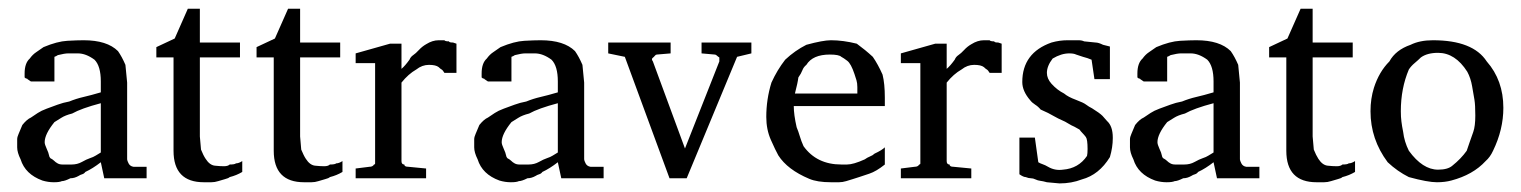

<svg xmlns="http://www.w3.org/2000/svg" viewBox="-20 -415 3541 447"><path d="M214.7 -174.7Q169.3 -162.7 148 -150.7Q132 -146.7 122.7 -140.7Q113.3 -134.7 106.7 -130.7Q84 -102.7 84 -84Q84 -78.7 88.7 -68.7Q93.3 -58.7 94 -54Q94.7 -49.3 97.3 -46.7Q102.7 -44 106 -40.7Q109.3 -37.3 114 -34.7Q118.7 -32 125.3 -32Q137.3 -32 146.7 -32Q160 -32 170.7 -38Q181.3 -44 189.3 -46.7Q197.3 -49.3 202.7 -52.7Q208 -56 214.7 -60ZM272 -264 276 -222.7V-44Q276 -41.3 279.3 -34.7Q282.7 -28 290.7 -26.7H321.3V0H222.7L214.7 -37.3Q196 -22.7 178.7 -14.7Q176 -10.7 171.3 -9.3Q166.7 -8 162.7 -5.3Q153.3 0 144 0Q130.7 6.7 124 6.7Q118.7 9.3 105.3 9.3Q92 9.3 78.7 5.3Q38.7 -9.3 28 -44Q20 -60 20 -72V-90.7Q20 -96 23.3 -103.3Q26.7 -110.7 32 -124Q42.7 -137.3 52 -141.3Q60 -146.7 68 -152Q76 -157.3 88.7 -162Q101.3 -166.7 114 -171.3Q126.7 -176 141.3 -178.7Q157.3 -185.3 174.7 -189.3Q192 -193.3 214.7 -200V-225.3Q214.7 -261.3 200 -276Q180 -290.7 161.3 -290.7H138.7Q130.7 -290.7 114.7 -286.7Q110.7 -284 106.7 -282.7V-225.3H52L44 -230.7Q44 -232 42 -232Q40 -232 37.3 -234.7V-244Q37.3 -268 49.3 -278.7Q56 -288 64 -293.3Q72 -298.7 81.3 -305.3Q113.3 -318.7 136.7 -320Q160 -321.3 174.7 -321.3Q229.3 -321.3 254.7 -296Q264 -282.7 272 -264Z M529.3 -34.7Q536 -34.7 544 -40V-14.7Q530.7 -6.7 514.7 -2.7Q512 0 504 2Q496 4 488 6.7Q480 9.3 472 9.3H454.7Q384 9.3 384 -64V-281.3H344V-305.3L386.7 -325.3L417.3 -394.7H445.3V-316H538.7V-281.3H445.3V-97.3Q445.3 -97.3 448 -66.7Q450.7 -60 453.3 -54.7Q456 -49.3 458.7 -45.3Q468 -30.7 480 -29.3Q492 -28 501.3 -28Q510.7 -28 514.7 -32Q526.7 -32 529.3 -34.7Z M762.7 -34.7Q769.3 -34.7 777.3 -40V-14.7Q764 -6.7 748 -2.7Q745.3 0 737.3 2Q729.3 4 721.3 6.7Q713.3 9.3 705.3 9.3H688Q617.3 9.3 617.3 -64V-281.3H577.3V-305.3L620 -325.3L650.7 -394.7H678.7V-316H772V-281.3H678.7V-97.3Q678.7 -97.3 681.3 -66.7Q684 -60 686.7 -54.7Q689.3 -49.3 692 -45.3Q701.3 -30.7 713.3 -29.3Q725.3 -28 734.7 -28Q744 -28 748 -32Q760 -32 762.7 -34.7Z M1034.7 -316 1042.7 -313.3V-245.3H1014.7Q1010.7 -252 1008 -253.3Q1005.3 -254.7 1001.3 -258.7Q994.7 -264 978.7 -264Q962.7 -264 949.3 -253.3Q930.7 -242.7 914.7 -222.7V-40Q914.7 -32 921.3 -32Q921.3 -26.7 930.7 -26.7L972 -22.7V0H808V-22.7L840 -26.7Q848 -26.7 850.7 -32Q853.3 -32 853.3 -34.7V-268H808V-290.7L888 -313.3H914.7V-254.7Q922.7 -261.3 933.3 -276Q936 -282.7 942 -286.7Q948 -290.7 955.3 -298.7Q962.7 -306.7 972 -312Q986.7 -321.3 1001.3 -321.3H1014.7Q1016 -318.7 1025.3 -318.7Q1025.3 -316 1034.7 -316Z M1278.7 -174.7Q1233.3 -162.7 1212 -150.7Q1196 -146.7 1186.7 -140.7Q1177.3 -134.7 1170.7 -130.7Q1148 -102.7 1148 -84Q1148 -78.7 1152.7 -68.7Q1157.3 -58.7 1158 -54Q1158.7 -49.3 1161.3 -46.7Q1166.7 -44 1170 -40.7Q1173.3 -37.3 1178 -34.7Q1182.7 -32 1189.3 -32Q1201.3 -32 1210.7 -32Q1224 -32 1234.7 -38Q1245.3 -44 1253.3 -46.7Q1261.3 -49.3 1266.7 -52.7Q1272 -56 1278.7 -60ZM1336 -264 1340 -222.7V-44Q1340 -41.3 1343.3 -34.7Q1346.7 -28 1354.7 -26.7H1385.3V0H1286.7L1278.7 -37.3Q1260 -22.7 1242.7 -14.7Q1240 -10.7 1235.3 -9.3Q1230.7 -8 1226.7 -5.3Q1217.3 0 1208 0Q1194.7 6.7 1188 6.7Q1182.7 9.3 1169.3 9.3Q1156 9.3 1142.7 5.3Q1102.7 -9.3 1092 -44Q1084 -60 1084 -72V-90.7Q1084 -96 1087.3 -103.3Q1090.7 -110.7 1096 -124Q1106.7 -137.3 1116 -141.3Q1124 -146.7 1132 -152Q1140 -157.3 1152.7 -162Q1165.3 -166.7 1178 -171.3Q1190.7 -176 1205.3 -178.7Q1221.3 -185.3 1238.7 -189.3Q1256 -193.3 1278.7 -200V-225.3Q1278.7 -261.3 1264 -276Q1244 -290.7 1225.3 -290.7H1202.7Q1194.7 -290.7 1178.7 -286.7Q1174.7 -284 1170.7 -282.7V-225.3H1116L1108 -230.7Q1108 -232 1106 -232Q1104 -232 1101.3 -234.7V-244Q1101.3 -268 1113.3 -278.7Q1120 -288 1128 -293.3Q1136 -298.7 1145.3 -305.3Q1177.3 -318.7 1200.7 -320Q1224 -321.3 1238.7 -321.3Q1293.3 -321.3 1318.7 -296Q1328 -282.7 1336 -264Z M1578.7 0H1538.7L1434.7 -282.7L1396 -290.7V-316H1541.3V-290.7L1509.3 -288Q1506.7 -288 1504.7 -285.3Q1502.7 -282.7 1499.3 -280Q1496 -277.3 1500 -272L1574.7 -69.3L1654.7 -272V-281.3Q1652 -282.7 1649.3 -285.3Q1646.7 -288 1644 -288L1613.3 -290.7V-316H1729.3V-290.7L1696 -282.7Z M2040 -32Q2020 -16 2004 -10.7Q1988 -5.3 1980 -2.7Q1972 0 1965.3 2Q1958.7 4 1950 6.7Q1941.3 9.3 1933.3 9.3H1914.7Q1882.7 9.3 1864 1.3Q1813.3 -20 1792 -53.3Q1785.3 -65.3 1774.7 -89.3Q1764 -113.3 1764 -142.7Q1764 -184 1776 -222.7Q1789.3 -252 1808 -276Q1830.7 -297.3 1857.3 -310.7Q1896 -321.3 1914.7 -321.3Q1942.7 -321.3 1974.7 -313.3Q1994.7 -298.7 2012 -282.7Q2024 -265.3 2034.7 -241.3Q2040 -220 2040 -188V-168H1828Q1828 -148 1834.7 -118.7Q1838.7 -109.3 1842 -98Q1845.3 -86.7 1850.7 -74.7Q1881.3 -32 1938.7 -32H1952Q1966.7 -32 1993.3 -44Q1998.7 -48 2005.3 -50.7Q2012 -53.3 2016 -57.3Q2033.3 -65.3 2040 -72ZM1976 -212Q1976 -221.3 1974 -228Q1972 -234.7 1969.3 -242.7Q1961.3 -266.7 1952.7 -273.3Q1944 -280 1938.7 -282.7Q1933.3 -288 1912 -288Q1872 -288 1857.3 -264Q1850.7 -258.7 1848 -251.3Q1845.3 -244 1838.7 -234.7Q1837.3 -222.7 1830.7 -197.3H1976Z M2304 -316 2312 -313.3V-245.3H2284Q2280 -252 2277.3 -253.3Q2274.7 -254.7 2270.7 -258.7Q2264 -264 2248 -264Q2232 -264 2218.7 -253.3Q2200 -242.7 2184 -222.7V-40Q2184 -32 2190.7 -32Q2190.7 -26.7 2200 -26.7L2241.3 -22.7V0H2077.3V-22.7L2109.3 -26.7Q2117.3 -26.7 2120 -32Q2122.7 -32 2122.7 -34.7V-268H2077.3V-290.7L2157.3 -313.3H2184V-254.7Q2192 -261.3 2202.7 -276Q2205.3 -282.7 2211.3 -286.7Q2217.3 -290.7 2224.7 -298.7Q2232 -306.7 2241.3 -312Q2256 -321.3 2270.7 -321.3H2284Q2285.3 -318.7 2294.7 -318.7Q2294.7 -316 2304 -316Z M2548 -310.7 2564 -306.7V-230.7H2528L2521.3 -276Q2512 -280 2501.3 -282.7L2485.3 -288Q2480 -290.7 2469.3 -290.7Q2450.7 -290.7 2430.7 -278.7Q2417.3 -261.3 2417.3 -245.3Q2417.3 -232 2428 -220Q2441.3 -205.3 2457.3 -197.3Q2466.7 -189.3 2484.7 -182.7Q2502.7 -176 2508.7 -171.3Q2514.7 -166.7 2522.7 -162.7Q2540 -152 2546.7 -145.3L2557.3 -133.3Q2570.7 -121.3 2570.7 -94.7V-93.3Q2570.7 -72 2564 -49.3Q2538.7 -8 2498.7 2.7Q2474.7 12 2446.7 12L2417.3 9.3Q2408 6.7 2402 6Q2396 5.3 2390.7 2.7Q2385.3 0 2380 0Q2374.7 0 2368 -2.7Q2362.7 -2.7 2353.3 -9.3V-94.7H2389.3L2397.3 -37.3Q2401.3 -34.7 2407.3 -32.7Q2413.3 -30.7 2420 -26.7Q2436 -17.3 2454.7 -20Q2490.7 -22.7 2510.7 -52Q2512 -57.3 2512 -68Q2512 -90.7 2508 -96Q2504 -101.3 2500 -105.3Q2496 -109.3 2493.3 -113.3L2481.3 -120Q2474.7 -122.7 2467.3 -127.3Q2460 -132 2452 -135.3Q2444 -138.7 2434.7 -144Q2421.3 -152 2402.7 -160Q2397.3 -166.7 2390 -171.3Q2382.7 -176 2378.7 -181.3Q2360 -202.7 2360 -224Q2360 -292 2428 -316Q2446.7 -321.3 2465.3 -321.3H2490.7Q2498.7 -321.3 2504 -318.7L2530.7 -316Q2537.3 -316 2548 -310.7Z M2805.3 -174.7Q2760 -162.7 2738.7 -150.7Q2722.7 -146.7 2713.3 -140.7Q2704 -134.7 2697.3 -130.7Q2674.7 -102.7 2674.7 -84Q2674.7 -78.7 2679.3 -68.7Q2684 -58.7 2684.7 -54Q2685.3 -49.3 2688 -46.7Q2693.3 -44 2696.7 -40.7Q2700 -37.3 2704.7 -34.7Q2709.3 -32 2716 -32Q2728 -32 2737.3 -32Q2750.7 -32 2761.3 -38Q2772 -44 2780 -46.7Q2788 -49.3 2793.3 -52.7Q2798.7 -56 2805.3 -60ZM2862.7 -264 2866.7 -222.7V-44Q2866.7 -41.3 2870 -34.7Q2873.3 -28 2881.3 -26.7H2912V0H2813.3L2805.3 -37.3Q2786.7 -22.7 2769.3 -14.7Q2766.7 -10.7 2762 -9.3Q2757.3 -8 2753.3 -5.3Q2744 0 2734.7 0Q2721.3 6.7 2714.7 6.7Q2709.3 9.3 2696 9.3Q2682.7 9.3 2669.3 5.3Q2629.3 -9.3 2618.7 -44Q2610.7 -60 2610.7 -72V-90.7Q2610.7 -96 2614 -103.3Q2617.3 -110.7 2622.7 -124Q2633.3 -137.3 2642.7 -141.3Q2650.7 -146.7 2658.7 -152Q2666.7 -157.3 2679.3 -162Q2692 -166.7 2704.7 -171.3Q2717.3 -176 2732 -178.7Q2748 -185.3 2765.3 -189.3Q2782.7 -193.3 2805.3 -200V-225.3Q2805.3 -261.3 2790.7 -276Q2770.7 -290.7 2752 -290.7H2729.3Q2721.3 -290.7 2705.3 -286.7Q2701.3 -284 2697.3 -282.7V-225.3H2642.7L2634.7 -230.7Q2634.7 -232 2632.7 -232Q2630.7 -232 2628 -234.7V-244Q2628 -268 2640 -278.7Q2646.7 -288 2654.7 -293.3Q2662.7 -298.7 2672 -305.3Q2704 -318.7 2727.3 -320Q2750.7 -321.3 2765.3 -321.3Q2820 -321.3 2845.3 -296Q2854.7 -282.7 2862.7 -264Z M3120 -34.7Q3126.7 -34.7 3134.7 -40V-14.7Q3121.3 -6.7 3105.3 -2.7Q3102.7 0 3094.7 2Q3086.7 4 3078.7 6.7Q3070.7 9.3 3062.7 9.3H3045.3Q2974.7 9.3 2974.7 -64V-281.3H2934.7V-305.3L2977.3 -325.3L3008 -394.7H3036V-316H3129.3V-281.3H3036V-97.3Q3036 -97.3 3038.7 -66.7Q3041.3 -60 3044 -54.7Q3046.7 -49.3 3049.3 -45.3Q3058.7 -30.7 3070.7 -29.3Q3082.7 -28 3092 -28Q3101.3 -28 3105.3 -32Q3117.3 -32 3120 -34.7Z M3396 -248Q3368 -292 3328 -292Q3302.7 -292 3288 -281.3Q3281.3 -274.7 3273.3 -268Q3265.3 -261.3 3260 -253.3Q3241.3 -209.3 3241.3 -156Q3241.3 -142.7 3242.7 -132Q3244 -121.3 3246.7 -108Q3249.3 -85.3 3260 -64Q3292 -20 3328 -20Q3350.7 -20 3361.3 -29.3Q3381.3 -45.3 3394.7 -64Q3397.3 -72 3401.3 -83.3Q3405.3 -94.7 3410 -108Q3414.7 -121.3 3414.7 -146Q3414.7 -170.7 3412.7 -182.7Q3410.7 -194.7 3407.3 -214Q3404 -233.3 3396 -248ZM3441.3 -272Q3480 -228 3480 -164Q3480 -113.3 3456 -64Q3449.3 -49.3 3438.7 -40Q3409.3 -8 3358.7 5.3Q3344 9.3 3325.3 9.3Q3304 9.3 3260 -2.7Q3233.3 -16 3210.7 -37.3Q3170.7 -90.7 3170.7 -156Q3170.7 -185.3 3178.7 -210.7Q3190.7 -248 3214.7 -272Q3229.3 -298.7 3264 -310.7Q3285.3 -321.3 3316 -321.3Q3409.3 -321.3 3441.3 -272Z"/></svg>

Font: Peddana
Style: Regular
Weight: 400
Designer: Appaji Ambarisha Darbha
Foundry: Appaji Ambarisha Darbha
Version: Version 1.0.4; ttfautohint (v1.2.25-373a) -l 7 -r 28 -G 50 -